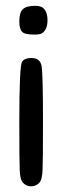

<svg xmlns="http://www.w3.org/2000/svg" viewBox="-20 -653 231 665"><path d="M101.6 -632.8Q117.2 -632.8 126 -627.9Q144.5 -615.2 144.5 -583Q144.5 -550.8 126 -538.1Q118.2 -533.2 99.6 -533.2Q64.5 -533.2 56.6 -543Q46.9 -551.8 46.9 -579.1Q46.9 -609.4 59.1 -621.1Q71.3 -632.8 101.6 -632.8ZM56.6 -439.5Q65.4 -452.1 87.9 -452.1H88.9Q119.1 -452.1 124 -424.3Q128.9 -396.5 128.9 -231.4Q128.9 -96.7 127.4 -64.5Q126 -32.2 118.2 -22.5Q106.4 -7.8 88.9 -7.8Q87.9 -7.8 86.9 -7.8Q69.3 -7.8 57.6 -22.5Q49.8 -32.2 48.3 -64Q46.9 -95.7 46.9 -231.4Q46.9 -425.8 56.6 -439.5Z"/></svg>

Font: sage sans
Style: Regular
Weight: 400
Version: Version 001.032